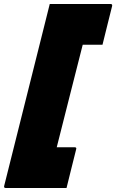

<svg xmlns="http://www.w3.org/2000/svg" viewBox="-50 -780 581 961"><path d="M283 161H-21Q-32 161 -29 150Q20 -44 68.5 -239Q117 -434 166 -628L199 -760H503Q514 -760 511 -749Q499 -700 487 -653Q475 -606 463 -556H364Q332 -428 299 -300Q266 -172 234 -43H323Q335 -43 331 -32Q319 17 307 64Q295 111 283 161Z"/></svg>

Font: Recursive Sn Lnr St XBk
Style: Italic
Weight: 1000
Italic angle: -15°
Version: Version 1.079;hotconv 1.0.112;makeotfexe 2.5.65598; ttfautoh